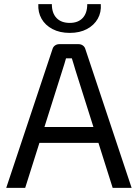

<svg xmlns="http://www.w3.org/2000/svg" viewBox="-20 -902 662 922"><path d="M357 -690Q369 -690 378 -683.5Q387 -677 390 -666L612 0H521L342 -566Q338 -580 333.5 -594.5Q329 -609 325 -622H297Q293 -609 289 -594.5Q285 -580 280 -566L101 0H10L232 -666Q235 -677 244 -683.5Q253 -690 265 -690ZM485 -292V-216H135V-292ZM399 -882H464Q467 -843 449.5 -812Q432 -781 397.5 -762.5Q363 -744 315 -744Q267 -744 232 -762.5Q197 -781 179.5 -812Q162 -843 164 -882H229Q229 -839 251.5 -815.5Q274 -792 315 -792Q355 -792 377 -815.5Q399 -839 399 -882Z"/></svg>

Font: Exo 2
Style: Regular
Weight: 400
Designer: Natanael Gama
Foundry: Natanael Gama
Version: Version 2.010